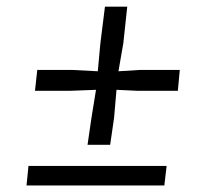

<svg xmlns="http://www.w3.org/2000/svg" viewBox="-20 -570 648 590"><path d="M249 -125 261 -207.5 275 -294 196.5 -291H87.5L94.5 -355H204L280.5 -351L288.5 -437.5L302.5 -549.5H371L359 -437.5L344 -351L408.5 -355H532.5L526.5 -291H401.5L338 -294L330.5 -207.5L318.5 -125ZM61.5 0 67.5 -60H492L485 0Z"/></svg>

Font: Merriweather Light 18pt Light
Style: Italic
Weight: 300
Italic angle: -7.8°
Version: Version 2.101